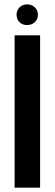

<svg xmlns="http://www.w3.org/2000/svg" viewBox="-20 -861 251 881"><path d="M164 -699V0H47V-699ZM56 -793Q56 -814 70 -827.5Q84 -841 104 -841Q125 -841 139.5 -827.5Q154 -814 154 -793Q154 -773 140 -759.5Q126 -746 104 -746Q83 -746 69.5 -759.5Q56 -773 56 -793Z"/></svg>

Font: Moniqa ExtBd Paragraph
Style: Regular
Weight: 800
Designer: Rajesh Rajput
Foundry: Rajesh Rajput
Version: Version 1.000